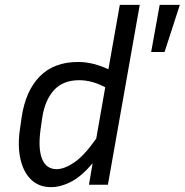

<svg xmlns="http://www.w3.org/2000/svg" viewBox="-20 -760 760 790"><path d="M346 0 361 -88Q314 -33 271.5 -11.5Q229 10 190 10Q140 10 108 -21Q76 -52 64 -106Q52 -160 62 -228L69 -277Q85 -386 143.5 -445.5Q202 -505 301 -505Q334 -505 365 -497Q396 -489 426 -475L473 -740H555L424 0ZM147 -228Q136 -149 153 -106.5Q170 -64 213 -64Q245 -64 286 -92Q327 -120 376 -190L413 -401Q358 -430 306 -430Q239 -430 202 -389Q165 -348 154 -277ZM657 -546H602L637 -740H720Z"/></svg>

Font: Inria Sans
Style: Italic
Weight: 400
Italic angle: -10°
Designer: Black Foundry Team
Foundry: Black Foundry
Version: Version 1.2; ttfautohint (v1.8.3)